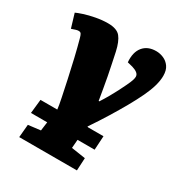

<svg xmlns="http://www.w3.org/2000/svg" viewBox="-174 -659 950 1003"><g transform="rotate(30 301.5 -157.5)"><path d="M84 216 91 138 165 129 172 76H74L83 -8H184V-10Q182 -30 173 -73.5Q164 -117 152 -173Q140 -229 126.5 -286Q113 -343 100 -390Q96 -405 91.5 -412.5Q87 -420 76 -420Q68 -420 59 -417Q50 -414 35 -409L10 -492Q22 -498 51 -507.5Q80 -517 117.5 -524Q155 -531 189 -531Q243 -531 264.5 -504.5Q286 -478 298 -423Q305 -390 312 -356.5Q319 -323 325.5 -289.5Q332 -256 337.5 -222.5Q343 -189 349 -155H353Q371 -183 385.5 -208.5Q400 -234 411.5 -256.5Q423 -279 432 -298Q446 -327 450 -340Q454 -353 454 -361Q454 -374 443 -383Q432 -392 412 -398L380 -406Q375 -465 402 -498Q429 -531 480 -531Q503 -531 525 -521.5Q547 -512 561.5 -491.5Q576 -471 576 -437Q576 -409 566.5 -375.5Q557 -342 538 -302Q519 -262 493 -216Q467 -170 435 -118Q403 -66 365 -10L370 -8H463L458 76H355L351 127L436 140L432 216Z"/></g></svg>

Font: Literata Black
Style: Italic
Weight: 900
Italic angle: -2°
Designer: Latin by Veronika Burian and Jose Scaglione. Greek by Irene Vlachou. Cyrillic by Vera Evstafieva
Foundry: TypeTogether
Version: Version 3.002